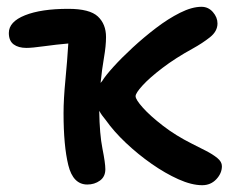

<svg xmlns="http://www.w3.org/2000/svg" viewBox="-20 -533 696 565"><path d="M237 10Q195 10 181 -47Q167 -104 167 -200Q167 -241 172.5 -298Q178 -355 181 -405Q146 -402 110 -397Q74 -392 58 -392Q34 -392 20 -402.5Q6 -413 6 -436Q6 -469 53.5 -488Q101 -507 181 -507Q244 -507 268 -484.5Q292 -462 292 -424Q292 -398 286 -363.5Q280 -329 276 -289Q278 -292 281 -295Q290 -310 314 -336.5Q338 -363 370.5 -393Q403 -423 439 -450.5Q475 -478 510 -495.5Q545 -513 573 -513Q593 -513 606.5 -497.5Q620 -482 620 -464Q620 -441 598 -423.5Q576 -406 547 -390Q496 -362 458 -333Q420 -304 399.5 -281.5Q379 -259 379 -250Q379 -240 400.5 -216Q422 -192 459.5 -163Q497 -134 545 -110Q565 -100 585.5 -89.5Q606 -79 619.5 -68Q633 -57 633 -44Q633 -23 616.5 -5.5Q600 12 575 12Q544 12 505 -5.5Q466 -23 426 -51Q386 -79 350.5 -112.5Q315 -146 291 -180Q279 -194 272 -207Q273 -138 281.5 -95.5Q290 -53 290 -35Q290 -13 274 -1.5Q258 10 237 10Z"/></svg>

Font: Shantell Sans Normal
Style: Regular
Weight: 500
Designer: Stephen Nixon, Anya Danilova, Shantell Martin
Foundry: Arrow Type
Version: Version 1.009;[a7da0bfa3]